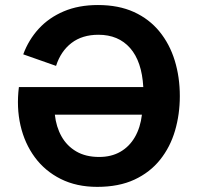

<svg xmlns="http://www.w3.org/2000/svg" viewBox="-20 -734 784 760"><path d="M541.8 -280.2Q535.8 -229.2 513.9 -191.3Q491.9 -153.5 456.2 -133.1Q420.5 -112.7 372.5 -112.7Q319.3 -112.7 282 -134.5Q244.6 -156.4 223.5 -194.1Q202.3 -231.9 197.1 -280.2ZM547.2 -389.4H54.8Q44.8 -309.1 61.1 -237.6Q77.5 -166.2 117.8 -111.5Q158.1 -56.8 220.5 -25.6Q283 5.7 364.8 5.7Q450.5 5.7 512.2 -23Q573.8 -51.7 613.8 -101.8Q653.8 -151.8 672.8 -216.7Q691.8 -281.5 691.8 -353.7Q691.8 -428.9 671.7 -494.3Q651.6 -559.7 611.3 -609.1Q571 -658.6 510.3 -686.4Q449.5 -714.1 367.8 -714.1Q291.3 -714.1 232.4 -689.1Q173.6 -664.1 133.4 -620.3Q93.2 -576.4 72 -518.9L201.9 -473.2Q220.6 -531.4 263.1 -563.9Q305.5 -596.4 369.7 -596.4Q448.8 -596.4 495.1 -543.7Q541.5 -490.9 547.2 -389.4Z"/></svg>

Font: Estedad-FD VF
Style: Regular
Weight: 100
Designer: Amin Abedi
Version: Version 7.3